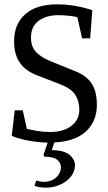

<svg xmlns="http://www.w3.org/2000/svg" viewBox="-20 -647 498 886"><path d="M206 11Q167 11 120 3.5Q73 -4 34 -20L48 -138H85L104 -52Q121 -48 150 -43Q179 -38 212 -38Q274 -38 310 -66.5Q346 -95 346 -141Q346 -181 327 -210Q308 -239 258 -258L147 -301Q117 -313 94 -332.5Q71 -352 58 -382.5Q45 -413 45 -456Q45 -536 96.5 -581.5Q148 -627 244 -627Q285 -627 326 -620Q367 -613 406 -600L396 -470H359L337 -567Q323 -572 296 -574.5Q269 -577 250 -577Q211 -577 182.5 -565Q154 -553 138.5 -530.5Q123 -508 123 -474Q123 -431 146.5 -406.5Q170 -382 215 -364L323 -320Q375 -301 401 -264.5Q427 -228 427 -163Q427 -83 371.5 -36Q316 11 206 11ZM191 219Q178 219 165 217Q152 215 139 211L147 186Q157 189 165 190.5Q173 192 182 192Q217 192 239 172Q261 152 261 124Q261 104 243.5 90Q226 76 184 76L181 67L206 -7H236L219 46Q274 46 300 67Q326 88 326 116Q326 144 307.5 167.5Q289 191 258 205Q227 219 191 219Z"/></svg>

Font: Manuale
Style: Regular
Weight: 400
Designer: Eduardo Tunni / Pablo Cosgaya
Foundry: Eduardo Tunni / Pablo Cosgaya
Version: Version 1.002